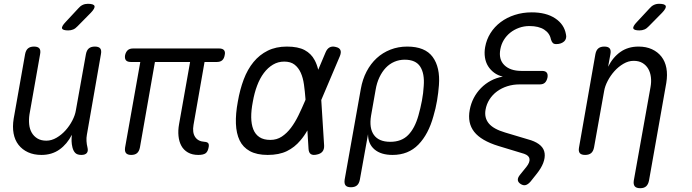

<svg xmlns="http://www.w3.org/2000/svg" viewBox="-20 -805 3640 1010"><path d="M408 10Q387 10 376.5 0Q366 -10 361 -30Q357 -46 356.5 -62.5Q356 -79 358 -96Q333 -47 293 -18.5Q253 10 198 10Q158 10 127.5 -4Q97 -18 77.5 -43Q58 -68 51.5 -103Q45 -138 52 -181L112 -520Q116 -541 127.5 -550.5Q139 -560 159 -560Q179 -560 187 -550.5Q195 -541 191 -520L135 -203Q131 -176 133.5 -151Q136 -126 147 -107Q158 -88 177 -76.5Q196 -65 224 -65Q251 -65 277.5 -80.5Q304 -96 325 -119.5Q346 -143 360.5 -171Q375 -199 379 -224L432 -520Q436 -541 447.5 -550.5Q459 -560 479 -560Q499 -560 507 -550.5Q515 -541 511 -520L437 -96Q434 -80 435 -63Q436 -46 440 -30Q445 -10 436.5 0Q428 10 408 10ZM388 -667Q377 -655 365 -650Q353 -645 339 -645Q310 -645 306.5 -655.5Q303 -666 325 -689L392 -761Q402 -773 414.5 -779Q427 -785 442 -785Q473 -785 477 -773.5Q481 -762 458 -738Z M1023 10Q991 10 968.5 -3Q946 -16 934 -38Q922 -60 919 -89.5Q916 -119 922 -152L980 -479H795L716 -29Q712 -9 701 0.5Q690 10 670 10Q651 10 643 0.5Q635 -9 638 -29L718 -479H668Q650 -479 642.5 -488Q635 -497 638 -515Q642 -532 652 -541Q662 -550 680 -550H1133Q1151 -550 1158.5 -541Q1166 -532 1162 -515Q1159 -497 1149 -488Q1139 -479 1121 -479H1056L998 -148Q991 -108 1006.5 -84.5Q1022 -61 1056 -59Q1070 -58 1075 -52Q1080 -46 1078 -33Q1074 -8 1062 1Q1050 10 1023 10Z M1685 -40Q1686 -20 1676.5 -8Q1667 4 1647 8Q1626 13 1615 5.5Q1604 -2 1603 -22L1597 -119Q1580 -89 1560 -66Q1530 -30 1489 -10Q1448 10 1388 10Q1331 10 1294.5 -10Q1258 -30 1240.5 -66.5Q1223 -103 1221 -154.5Q1219 -206 1231 -270Q1242 -334 1262 -387Q1282 -440 1313.5 -478.5Q1345 -517 1388.5 -538.5Q1432 -560 1489 -560Q1548 -560 1582.5 -541.5Q1617 -523 1635 -489Q1647 -467 1654 -438L1692 -528Q1700 -548 1713.5 -555.5Q1727 -563 1746 -558Q1765 -554 1770.5 -542Q1776 -530 1768 -510L1670 -279ZM1587 -280V-284Q1584 -324 1579 -360Q1574 -396 1562 -422.5Q1550 -449 1529.5 -465Q1509 -481 1475 -481Q1443 -481 1416 -465Q1389 -449 1368 -421Q1347 -393 1332.5 -354.5Q1318 -316 1310 -270Q1301 -224 1301.5 -187.5Q1302 -151 1312.5 -124.5Q1323 -98 1345 -83.5Q1367 -69 1402 -69Q1436 -69 1462.5 -86.5Q1489 -104 1510.5 -132.5Q1532 -161 1550 -198Q1568 -235 1585 -275Z M1826 180Q1806 180 1798 170.5Q1790 161 1793 140L1878 -337Q1887 -388 1908.5 -429Q1930 -470 1961.5 -499Q1993 -528 2034 -544Q2075 -560 2122 -560Q2216 -560 2256 -505.5Q2296 -451 2289 -357Q2286 -317 2279 -275.5Q2272 -234 2260 -194Q2234 -99 2181 -44.5Q2128 10 2045 10Q1984 10 1950 -19Q1916 -48 1916 -99L1873 140Q1869 161 1857.5 170.5Q1846 180 1826 180ZM2033 -59Q2092 -59 2127 -94.5Q2162 -130 2181 -197Q2192 -236 2199.5 -275.5Q2207 -315 2209 -353Q2214 -418 2190.5 -454.5Q2167 -491 2109 -491Q2080 -491 2054.5 -480Q2029 -469 2009.5 -448.5Q1990 -428 1976 -398.5Q1962 -369 1956 -333L1932 -197Q1921 -131 1947 -95Q1973 -59 2033 -59Z M2878 -598Q2872 -630 2843 -649Q2814 -668 2765 -668Q2736 -668 2710 -658.5Q2684 -649 2664 -633Q2644 -617 2630.5 -595Q2617 -573 2612 -546Q2602 -493 2633 -462.5Q2664 -432 2723 -432H2831Q2849 -432 2856 -423Q2863 -414 2860 -397Q2856 -379 2846.5 -370Q2837 -361 2819 -361H2713Q2679 -361 2649 -351.5Q2619 -342 2595 -324.5Q2571 -307 2555 -282Q2539 -257 2534 -227Q2527 -185 2551.5 -155.5Q2576 -126 2637 -108L2774 -67Q2806 -56 2824 -39Q2842 -22 2845 1.5Q2848 25 2837.5 52.5Q2827 80 2802 111L2771 150Q2758 165 2745.5 168.5Q2733 172 2719 163Q2705 154 2704 142Q2703 130 2715 115L2749 73Q2768 49 2765.5 31Q2763 13 2737 4L2602 -37Q2511 -65 2474.5 -111.5Q2438 -158 2451 -227Q2457 -260 2472 -289Q2487 -318 2510 -341.5Q2533 -365 2562 -380.5Q2591 -396 2625 -402Q2599 -408 2579.5 -422.5Q2560 -437 2547.5 -457Q2535 -477 2531 -503Q2527 -529 2532 -557Q2539 -597 2560 -630.5Q2581 -664 2613.5 -688.5Q2646 -713 2688 -726.5Q2730 -740 2777 -740Q2853 -740 2900.5 -708.5Q2948 -677 2957 -625Q2960 -614 2957.5 -604Q2955 -594 2948 -587.5Q2941 -581 2930.5 -577Q2920 -573 2906 -573Q2894 -573 2888 -579Q2882 -585 2878 -598Z M3393 -667Q3382 -655 3370 -650Q3358 -645 3344 -645Q3315 -645 3311.5 -655.5Q3308 -666 3330 -689L3397 -761Q3407 -773 3419.5 -779Q3432 -785 3447 -785Q3478 -785 3482 -773.5Q3486 -762 3463 -738ZM3158 -326 3105 -30Q3101 -9 3089.5 0.5Q3078 10 3058 10Q3038 10 3030 0.5Q3022 -9 3026 -30L3112 -520Q3116 -541 3127.5 -550.5Q3139 -560 3159 -560Q3179 -560 3187 -550.5Q3195 -541 3191 -520L3179 -454Q3204 -504 3244 -532Q3284 -560 3339 -560Q3379 -560 3409.5 -546Q3440 -532 3459.5 -507Q3479 -482 3485.5 -447Q3492 -412 3485 -369L3394 145Q3390 165 3379 175Q3368 185 3348 185Q3327 185 3319 175Q3311 165 3314 145L3402 -347Q3407 -374 3404 -399Q3401 -424 3390 -443Q3379 -462 3360 -473.5Q3341 -485 3313 -485Q3286 -485 3259.5 -469.5Q3233 -454 3212 -430.5Q3191 -407 3176.5 -379Q3162 -351 3158 -326Z"/></svg>

Font: Maple Mono NL Light
Style: Italic
Weight: 300
Italic angle: -10°
Monospace: yes
Designer: subframe7536
Version: Version 7.000